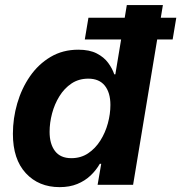

<svg xmlns="http://www.w3.org/2000/svg" viewBox="-20 -748 733 777"><path d="M221.2 9.3Q136.7 9.3 84.5 -47.1Q32.2 -103.5 32.2 -206.5Q32.2 -269 49.8 -329.6Q67.4 -390.1 101.3 -439.2Q135.3 -488.3 184.6 -517.6Q233.9 -546.9 296.9 -546.9Q342.3 -546.9 371.6 -531.7Q400.9 -516.6 417.7 -493.7Q434.6 -470.7 442.4 -447.3H446.8L493.2 -727.5H639.2L518.6 0H375L389.6 -85H383.8Q368.7 -58.6 346.2 -37.4Q323.7 -16.1 292.7 -3.4Q261.7 9.3 221.2 9.3ZM268.6 -107.9Q307.1 -107.9 336.4 -127.4Q365.7 -147 386 -179Q406.2 -210.9 416.5 -248.8Q426.8 -286.6 426.8 -323.2Q426.8 -373 404.1 -401.4Q381.3 -429.7 337.4 -429.7Q298.8 -429.7 269.5 -410.2Q240.2 -390.6 220.5 -358.6Q200.7 -326.7 190.7 -288.8Q180.7 -251 180.7 -214.4Q180.7 -165.5 202.6 -136.7Q224.6 -107.9 268.6 -107.9ZM323.2 -588.4 337.9 -676.3H693.4L678.7 -588.4Z"/></svg>

Font: Inter 18pt
Style: Bold Italic
Weight: 700
Italic angle: -9.3988°
Designer: Rasmus Andersson
Foundry: rsms
Version: Version 4.001;git-66647c0bb